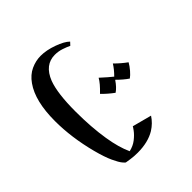

<svg xmlns="http://www.w3.org/2000/svg" viewBox="-77 -713 992 992"><g transform="rotate(45 419.5 -217.0)"><path d="M771 -83Q771 -81 757.5 -69.5Q744 -58 708.5 -41.5Q673 -25 612 -9Q481 25 361 25Q215 25 139 -29Q102 -55 86 -90Q70 -125 70 -161Q70 -203 87.5 -251.5Q105 -300 126 -321L142 -306Q134 -290 126 -266Q118 -242 118 -217Q118 -143 202 -110Q269 -85 401 -85Q516 -85 609 -100Q690 -113 744 -138Q737 -169 719.5 -191.5Q702 -214 683 -228Q664 -242 664 -240L692 -346Q726 -324 748 -289Q779 -238 779 -162Q779 -135 775.5 -112Q772 -89 771 -83ZM479 -300Q455 -267 426 -239Q389 -278 362 -293Q396 -330 415 -354Q388 -381 362 -397Q393 -428 415 -459Q433 -449 451.5 -433Q470 -417 479 -404Q461 -377 430 -346Q464 -323 479 -300Z"/></g></svg>

Font: Katibeh
Style: Regular
Weight: 400
Designer: Arabic design by Kourosh Beigpour, Latin design by Eduardo Tunni, engineering by Lasse Fister
Version: Version 1.000